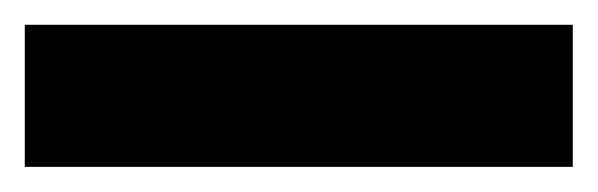

<svg xmlns="http://www.w3.org/2000/svg" viewBox="-20 -20 483 155"><path d="M442.4 0V114.7H0V0Z"/></svg>

Font: Vazirmatn RD ExtraBold
Style: Regular
Weight: 800
Designer: Saber Rastikerdar
Foundry: Saber Rastikerdar
Version: Version 32.102